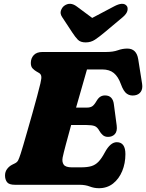

<svg xmlns="http://www.w3.org/2000/svg" viewBox="-20 -974 770 1012"><path d="M399 0H59Q27.5 0 17 -14Q6.5 -28 6.5 -49Q6.5 -68.5 17.2 -83Q28 -97.5 43.5 -105.5L59.5 -113.5Q70.5 -119 75.8 -129.2Q81 -139.5 89 -164Q93 -175.5 102.5 -208.2Q112 -241 124.8 -285.5Q137.5 -330 151 -377.2Q164.5 -424.5 175.5 -466.2Q186.5 -508 193 -534.5Q200 -563.5 197.2 -574Q194.5 -584.5 185.5 -589.5L171 -598Q161.5 -603.5 152 -613.2Q142.5 -623 142.5 -642Q142.5 -667 158 -683.5Q173.5 -700 204 -700H539.5Q576 -700 601 -709Q626 -718 651 -718Q699.5 -718 708.5 -662L729 -532.5Q733 -506.5 722.5 -490.8Q712 -475 691 -471.5Q666.5 -467.5 648.8 -479.8Q631 -492 617 -531Q603 -570 580 -589Q557 -608 518.5 -608H438.5Q431 -581 415 -525.8Q399 -470.5 381 -407H440Q454.5 -407 465.2 -413.2Q476 -419.5 489 -442Q498.5 -458 509.2 -464.5Q520 -471 533.5 -471Q554.5 -471 566 -458.8Q577.5 -446.5 580 -425.5L595 -313Q599 -282 585.5 -267.2Q572 -252.5 549.5 -252.5Q532.5 -252.5 521.8 -262Q511 -271.5 504 -284Q493 -304.5 478.2 -309.8Q463.5 -315 436 -315H355Q339 -257.5 326.5 -210.2Q314 -163 310 -143Q306 -120 316 -106Q326 -92 358 -92H407Q440 -92 461.2 -98.2Q482.5 -104.5 499 -121.5Q515.5 -138.5 532.5 -170.5Q561.5 -224.5 595.5 -224.5Q641 -224.5 641 -161.5Q641 -113 624 -72Q607 -31 575.8 -6.5Q544.5 18 501.5 18Q476 18 453 9Q430 0 399 0ZM529.5 -802Q502 -779 480.5 -764.8Q459 -750.5 431.5 -750.5Q404 -750.5 390.2 -764.8Q376.5 -779 361.5 -802L307.5 -884Q295.5 -902 301.2 -918.5Q307 -935 318.5 -943.5Q349.5 -966 384.5 -940L466 -879.5L580.5 -940Q629 -966 647.5 -943.5Q655 -935 651.8 -918.5Q648.5 -902 627.5 -884Z"/></svg>

Font: Fraunces 9pt SuperSoft Black
Style: Italic
Weight: 900
Italic angle: -16°
Version: Version 1.000;[0bf87f6ff]